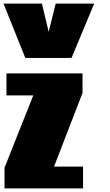

<svg xmlns="http://www.w3.org/2000/svg" viewBox="-42 -1040 610 1060"><path d="M-6.3 -634.8H413.6V-526.9L256.3 -120.1H416.5V0H-17.1V-113.8L141.6 -513.2H-6.3ZM97.7 -720.2 -22.5 -1020H189.5L226.6 -864.3L265.6 -1020H478L353 -720.2Z"/></svg>

Font: Coda Caption ExtraBold
Style: Regular
Weight: 800
Designer: vernon adams
Foundry: vernon adams
Version: Version 1.002